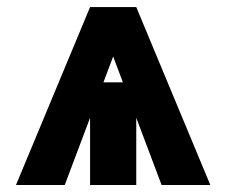

<svg xmlns="http://www.w3.org/2000/svg" viewBox="-20 -528 646 548"><path d="M368.9 -258.8H237.1V0H368.9ZM174.1 -293V-195.3H417.2V-293ZM303 -366.7 441.2 0H580.3L368.9 -507.8H237.1L25.6 0H164.8Z"/></svg>

Font: Giphurs
Style: Regular
Weight: 400
Version: Version 2.010